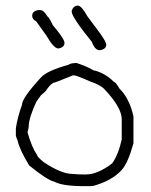

<svg xmlns="http://www.w3.org/2000/svg" viewBox="-20 -672 528 673"><path d="M246.6 -451.2H248.5Q285.6 -439 307.1 -425.8Q347.7 -417 379.4 -384.8Q385.3 -384.8 398.9 -361.3Q434.1 -326.7 447.8 -263.7V-169.9Q428.7 -100.6 406.7 -76.2Q373.5 -40.5 316.9 -23.4Q308.1 -19.5 291.5 -19.5H275.9Q198.2 -19.5 170.4 -35.2Q146.5 -40 82.5 -91.8Q48.8 -147 41.5 -179.7Q35.6 -193.8 35.6 -197.3V-222.7Q41.5 -261.2 57.1 -304.7Q57.1 -328.1 123.5 -400.4Q144 -423.8 221.2 -445.3Q225.1 -450.2 246.6 -451.2ZM76.7 -209V-207Q92.3 -153.8 109.9 -128.9Q110.4 -122.1 133.3 -103.5Q195.3 -62.5 232.9 -62.5Q251.5 -60.5 273.9 -60.5H281.7Q322.3 -60.5 373.5 -99.6Q396 -132.8 406.7 -183.6V-253.9Q406.7 -295.9 344.2 -361.3Q329.1 -375.5 295.4 -386.7Q248 -408.2 236.8 -408.2L172.4 -382.8Q161.1 -382.8 143.1 -357.4Q143.1 -354 123.5 -337.9L107.9 -316.4Q80.6 -257.8 80.6 -228.5Q80.6 -222.7 76.7 -209ZM252.9 -652.3Q265.6 -652.3 286.1 -615.2L331.1 -554.7Q352.5 -524.4 352.5 -515.6Q352.5 -500 331.1 -496.1H329.1Q312.5 -496.1 301.8 -525.4Q231.4 -612.3 231.4 -630.9V-634.8Q237.8 -652.3 252.9 -652.3ZM114.3 -636.7H120.1Q133.8 -636.7 145.5 -615.2Q152.3 -611.8 165 -584Q206.1 -535.6 206.1 -521.5Q206.1 -505.9 184.6 -502Q168.5 -502 141.6 -548.8L106.4 -597.7Q92.8 -603.5 92.8 -617.2Q92.8 -632.8 114.3 -636.7Z"/></svg>

Font: CEF Fonts CJK
Style: Regular
Weight: 400
Designer: PartyBoss (派对大魔王)
Version: Release 2.25